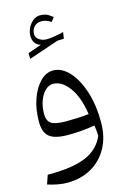

<svg xmlns="http://www.w3.org/2000/svg" viewBox="-144 -777 750 1117"><g transform="rotate(-15 231.5 -218.0)"><path d="M117.2 273.4Q88.9 273.4 58.8 267.6Q28.8 261.7 0 252.4L18.6 198.7Q166 199.7 247.3 166Q328.6 132.3 361.3 55.7Q360.8 38.6 359.1 24.2Q357.4 9.8 355 -7.8Q316.9 -1 275.4 2.4Q233.9 5.9 192.9 5.9Q116.7 5.9 82.8 -20Q48.8 -45.9 48.8 -112.3Q48.8 -187 70.3 -247.6Q91.8 -308.1 127.2 -343.8Q162.6 -379.4 204.6 -379.4Q255.9 -379.4 299.8 -332.5Q343.8 -285.6 370.6 -203.6Q397.5 -121.6 397.5 -16.1Q397.5 70.8 362.1 136Q326.7 201.2 263.4 237.3Q200.2 273.4 117.2 273.4ZM339.8 -80.6Q324.2 -186.5 280.5 -245.4Q236.8 -304.2 184.6 -304.2Q158.7 -304.2 137 -283Q115.2 -261.7 102.3 -226.3Q89.4 -190.9 89.4 -148.4Q89.4 -105.5 114.5 -89.6Q139.6 -73.7 202.1 -73.7Q233.9 -73.7 270.3 -75.2Q306.6 -76.7 339.8 -80.6ZM153.3 -611.8Q153.3 -590.8 172.6 -577.4Q191.9 -564 217.3 -564Q255.4 -564 319.8 -580.1L314 -541.5L274.9 -540L94.2 -478.5V-513.7L175.3 -542Q152.8 -548.8 141.4 -565.4Q129.9 -582 129.9 -605.5Q129.9 -632.3 141.8 -656Q153.8 -679.7 173.1 -694.3Q192.4 -709 213.9 -709Q233.9 -709 250 -703.4Q266.1 -697.8 289.6 -678.7L271 -653.8Q254.4 -665 240.7 -669.2Q227.1 -673.3 213.9 -673.3Q184.6 -673.3 168.9 -655Q153.3 -636.7 153.3 -611.8Z"/></g></svg>

Font: Pinar-DS3-FD Regular
Style: Regular
Weight: 400
Designer: Amin Abedi
Version: Version 3.000